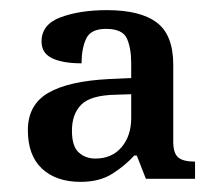

<svg xmlns="http://www.w3.org/2000/svg" viewBox="-20 -739 422 379"><path d="M139 -380Q91 -380 63 -406Q35 -432 35 -482Q35 -532 75 -555.5Q115 -579 196 -583L239 -585V-614Q239 -644 230.5 -663Q222 -682 189 -682Q159 -682 150 -662.5Q141 -643 141 -614Q104 -614 83 -624Q62 -634 62 -657Q62 -691 100 -705Q138 -719 191 -719Q257 -719 289.5 -694.5Q322 -670 322 -611V-459Q322 -437 331.5 -428.5Q341 -420 365 -420V-386H268L250 -432H245Q228 -413 202.5 -396.5Q177 -380 139 -380ZM168 -426Q201 -426 220 -448.5Q239 -471 239 -506V-553L208 -552Q159 -551 140.5 -532.5Q122 -514 122 -481Q122 -450 135.5 -438Q149 -426 168 -426Z"/></svg>

Font: Noto Serif Old Uyghur
Style: Regular
Weight: 400
Designer: Lewis McGuffie
Foundry: Google LLC
Version: Version 1.003; ttfautohint (v1.8.4.7-5d5b)